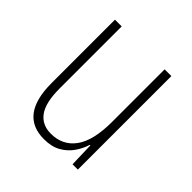

<svg xmlns="http://www.w3.org/2000/svg" viewBox="-150 -643 768 768"><g transform="rotate(45 233.5 -259.5)"><path d="M391 -529V0H361L358 -104H355Q346 -75 328 -49Q310 -23 281 -6.5Q252 10 209 10Q72 10 72 -170V-529H110V-178Q110 -98 136.5 -61.5Q163 -25 213 -25Q279 -25 316 -75.5Q353 -126 353 -233V-529Z"/></g></svg>

Font: Noto Sans Arabic Cond ExtLt
Style: Regular
Weight: 200
Width: 3
Designer: Monotype Design Team, Nadine Chahine, Nizar Qandah and Khaled Hosny
Foundry: Monotype Imaging Inc.
Version: Version 2.012; ttfautohint (v1.8.4.7-5d5b)